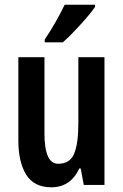

<svg xmlns="http://www.w3.org/2000/svg" viewBox="-20 -786 524 816"><path d="M424 -543V0H336L323 -70H317Q280 10 198 10Q125 10 91.5 -43.5Q58 -97 58 -189V-543H169V-219Q169 -90 227 -90Q278 -90 295.5 -133.5Q313 -177 313 -262V-543ZM384 -757Q371 -737 347 -709.5Q323 -682 296.5 -654Q270 -626 247 -606H170V-618Q197 -658 218 -695.5Q239 -733 255 -766H384Z"/></svg>

Font: Noto Sans Lao UI ExtCond SemBd
Style: Regular
Weight: 600
Width: 2
Designer: Monotype Design Team
Foundry: Monotype Imaging Inc.
Version: Version 2.000; ttfautohint (v1.8.4.7-5d5b)